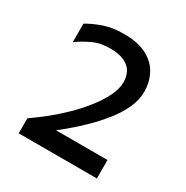

<svg xmlns="http://www.w3.org/2000/svg" viewBox="-157 -808 907 938"><g transform="rotate(30 296.5 -339.0)"><path d="M74 0V-85Q108 -108 150.5 -141.5Q193 -175 235.5 -216Q278 -257 313.5 -301.5Q349 -346 371 -389.5Q393 -433 393 -473Q393 -503 380 -528Q367 -553 336 -568Q305 -583 254 -583Q199 -583 156 -562.5Q113 -542 80 -518V-622Q116 -644 165 -661Q214 -678 278 -678Q357 -678 407 -651.5Q457 -625 480.5 -580.5Q504 -536 504 -482Q504 -436 483 -390Q462 -344 427.5 -300Q393 -256 352 -215.5Q311 -175 269.5 -140.5Q228 -106 193 -79L167 -104H515V0Z"/></g></svg>

Font: Maven Pro Medium
Style: Regular
Weight: 500
Designer: Joe Prince
Foundry: Joe Prince
Version: Version 2.103